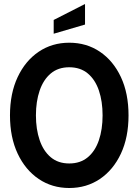

<svg xmlns="http://www.w3.org/2000/svg" viewBox="-20 -928 694 962"><path d="M327 14Q241 14 174 -31.2Q107 -76.5 68.5 -158.2Q30 -240 30 -350Q30 -460 68.5 -541.8Q107 -623.5 174 -668.8Q241 -714 327 -714Q413.5 -714 480.5 -668.8Q547.5 -623.5 585.8 -541.8Q624 -460 624 -350Q624 -240 585.8 -158.2Q547.5 -76.5 480.5 -31.2Q413.5 14 327 14ZM327 -109Q382.5 -109 419.8 -140Q457 -171 475.5 -225.5Q494 -280 494 -350Q494 -420 475.5 -474.5Q457 -529 419.8 -560Q382.5 -591 327 -591Q271.5 -591 234.5 -560Q197.5 -529 178.8 -474.5Q160 -420 160 -350Q160 -280 178.8 -225.5Q197.5 -171 234.5 -140Q271.5 -109 327 -109ZM249 -759V-828L406 -908V-805Z"/></svg>

Font: Cabin Condensed
Style: Bold
Weight: 700
Width: 3
Designer: Pablo Impallari
Foundry: Pablo Impallari. http://www.impallari.com Igino Marini. http://www.ikern.com
Version: Version 3.001; ttfautohint (v1.8.3)